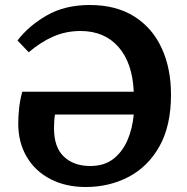

<svg xmlns="http://www.w3.org/2000/svg" viewBox="-20 -734 749 768"><path d="M323 14Q243 14 182 -17.5Q121 -49 87 -106.5Q53 -164 53 -240Q53 -269 56.5 -301.5Q60 -334 69 -367H515Q510 -482 454 -546Q398 -610 302 -610Q244 -610 193.5 -588Q143 -566 95 -525L50 -572Q94 -630 166.5 -672Q239 -714 339 -714Q444 -714 516.5 -668.5Q589 -623 626.5 -542Q664 -461 664 -355Q664 -231 618 -149Q572 -67 494.5 -26.5Q417 14 323 14ZM341 -70Q397 -70 433.5 -98.5Q470 -127 490 -173.5Q510 -220 515 -276H200Q198 -266 197 -251.5Q196 -237 196 -221Q196 -145 235.5 -107.5Q275 -70 341 -70Z"/></svg>

Font: Literata 12pt SemiBold
Style: Regular
Weight: 600
Designer: Latin by Veronika Burian and Jose Scaglione. Greek by Irene Vlachou. Cyrillic by Vera Evstafieva.
Foundry: TypeTogether
Version: Version 3.002